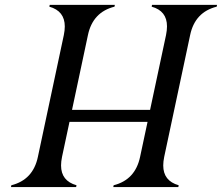

<svg xmlns="http://www.w3.org/2000/svg" viewBox="-20 -757 898 777"><path d="M24.4 0 25.9 -7.3Q113.8 -29.3 133.3 -122.1L238.3 -615.2Q242.2 -634.3 242.2 -649.9Q242.2 -712.4 179.7 -730L181.2 -737.3H444.8L443.4 -730Q355.5 -708 335.9 -615.2L271.5 -312.5H587.4L651.9 -615.2Q655.8 -634.3 655.8 -650.4Q655.8 -712.9 593.8 -730L595.2 -737.3H858.4L856.9 -730Q769 -708 749.5 -615.2L644.5 -122.1Q640.6 -103 640.6 -87.4Q640.6 -24.9 703.1 -7.3L701.7 0H438.5L439.9 -7.3Q527.3 -29.3 546.9 -122.1L577.1 -263.7H261.2L231 -122.1Q227.1 -103 227.1 -87.4Q227.1 -24.9 289.6 -7.3L288.1 0Z"/></svg>

Font: Modern Antiqua
Style: Book Oblique
Weight: 400
Italic angle: -12°
Designer: Wojciech Kalinowski "wmk69" (wmk69@o2.pl)
Foundry: Wojciech Kalinowski "wmk69" (wmk69@o2.pl)
Version: Version 3.1.0; 2021-05-28